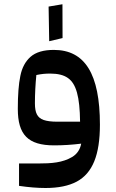

<svg xmlns="http://www.w3.org/2000/svg" viewBox="-20 -686 559 926"><path d="M71.8 102.5V210.4C118.7 217.3 161.1 220.7 199.7 220.7C261.7 220.7 311.5 210.4 350.1 189.9C426.3 148.9 461.9 62 461.9 -85C461.9 -329.1 389.6 -445.3 239.7 -445.3C189.9 -445.3 152.3 -434.1 127.4 -412.1C102.5 -390.1 85.9 -359.4 78.1 -319.8C69.8 -280.3 65.9 -227.1 65.9 -161.1C65.9 -36.6 114.7 15.1 241.2 15.1C284.7 15.1 328.1 12.2 371.6 6.8C366.2 35.6 351.6 56.6 328.6 70.8C281.7 98.6 229.5 102.5 161.6 102.5ZM148.4 -188C148.4 -233.4 150.9 -278.8 155.3 -324.2C182.1 -329.6 198.2 -331.1 223.1 -331.1C258.8 -331.1 287.1 -324.2 307.1 -310.1C347.7 -282.2 364.7 -219.7 366.2 -99.1H255.9C227.1 -99.1 205.6 -102.1 190.4 -107.4C160.2 -118.2 148.4 -141.1 148.4 -188ZM217.3 -487.3 281.7 -502.4 281.2 -665.5 214.4 -654.3Z"/></svg>

Font: SG Kara
Style: Regular
Weight: 400
Designer: Damoon Khanjanzadeh
Version: Version 1.000